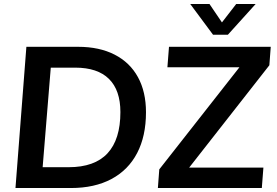

<svg xmlns="http://www.w3.org/2000/svg" viewBox="-20 -948 1395 968"><path d="M58 0 113 -712H374Q481 -712 558 -672.5Q635 -633 675.5 -559Q716 -485 716 -382Q716 -262 671.5 -176.5Q627 -91 542 -45.5Q457 0 337 0ZM195 -105H326Q457 -105 522 -175Q587 -245 587 -383Q587 -493 529.5 -550Q472 -607 359 -607H236ZM776 0 783 -94 1221 -652 1220 -609H824L832 -712H1345L1338 -619L900 -60V-103H1308L1300 0ZM1171 -928H1269L1129 -773H1054L939 -928H1036L1099 -835Z"/></svg>

Font: Muli
Style: Bold Italic
Weight: 700
Italic angle: -4.541°
Designer: Vernon Adams
Foundry: Vernon Adams
Version: Version 2.100; ttfautohint (v1.8.1.43-b0c9)